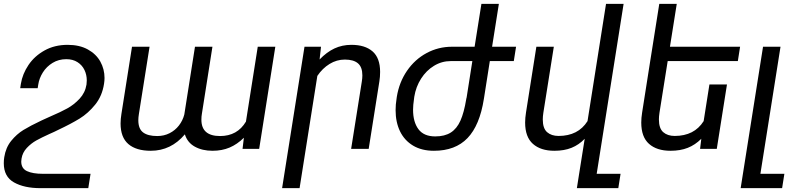

<svg xmlns="http://www.w3.org/2000/svg" viewBox="-44 -770 4123 993"><path d="M65.9 65.4Q65.9 101.1 95.5 115Q125 128.9 177.2 128.9H424.3L412.6 203.1H165.5Q81.1 203.1 28.3 173.3Q-24.4 143.6 -24.4 74.2Q-24.4 57.1 -22 43Q-14.2 -6.8 13.9 -41.5Q42 -76.2 77.4 -97.9Q112.8 -119.6 169.9 -146.5L183.6 -152.8L218.3 -168.5Q268.6 -189.9 303.7 -209.2Q338.9 -228.5 367.7 -259.5Q396.5 -290.5 403.3 -332.5Q404.8 -343.8 404.8 -354Q404.8 -383.3 392.8 -408.2Q380.9 -433.1 356.9 -448.5Q333 -463.9 298.8 -463.9Q259.3 -463.9 228 -444.8Q196.8 -425.8 177.7 -395.5Q158.7 -365.2 153.8 -332.5L150.9 -314H60.5L64 -336.9Q72.3 -387.7 103.3 -433.8Q134.3 -480 186.3 -509Q238.3 -538.1 305.7 -538.1Q367.2 -538.1 410.4 -514.2Q453.6 -490.2 475.1 -451.2Q496.6 -412.1 496.6 -366.7Q496.6 -353 494.1 -336.9Q484.4 -273.4 448.2 -228.8Q412.1 -184.1 367.7 -156.7Q323.2 -129.4 255.9 -97.7L235.8 -87.9L210.9 -76.7Q170.9 -58.6 144 -43.7Q117.2 -28.8 94.7 -4.9Q72.3 19 67.4 50.3Q65.9 58.6 65.9 65.4Z M1228 -141.1 1289.1 -528.3H1379.9L1296.4 0H1210.4L1217.3 -57.6Q1182.6 -23.4 1143.3 -6.8Q1104 9.8 1055.2 9.8Q1002 9.8 963.6 -11.5Q925.3 -32.7 912.1 -75.2Q840.3 9.8 735.8 9.8Q660.2 9.8 619.9 -24.9Q579.6 -59.6 579.6 -131.3Q579.6 -154.3 584 -181.2L638.7 -528.3H729.5L674.3 -180.2Q671.4 -162.6 671.4 -148.4Q671.4 -103.5 696.3 -85Q721.2 -66.4 769 -66.4Q804.2 -66.4 833 -81.1Q861.8 -95.7 881.3 -120.8Q900.9 -146 909.2 -177.7L964.4 -528.3H1054.7L1000 -180.7Q997.6 -167.5 997.6 -150.9Q997.6 -66.4 1094.2 -66.4Q1183.6 -66.4 1228 -141.1Z M1597.2 -377.4 1505.4 203.1H1415L1530.8 -528.3H1616.2L1608.9 -462.4Q1645.5 -500.5 1685.5 -519.3Q1725.6 -538.1 1773.4 -538.1Q1843.8 -538.1 1882.8 -504.2Q1921.9 -470.2 1921.9 -397.9Q1921.9 -372.6 1918 -348.6L1862.8 0H1772L1827.1 -347.2Q1830.1 -364.7 1830.1 -379.9Q1830.1 -422.9 1807.4 -442.4Q1784.7 -461.9 1739.7 -461.9Q1697.3 -461.9 1660.4 -439.2Q1623.5 -416.5 1597.2 -377.4Z M2489.3 -454.1 2459.5 -264.2 2458.5 -258.3Q2437 -121.6 2374 -55.9Q2311 9.8 2200.2 9.8Q2137.2 9.8 2092.5 -16.8Q2047.9 -43.5 2024.9 -90.8Q2002 -138.2 2002 -200.2Q2002 -229.5 2006.8 -258.3L2008.3 -269.5Q2020.5 -344.7 2061 -403.8Q2101.6 -462.9 2162.4 -495.6Q2223.1 -528.3 2293.9 -528.3H2410.6L2445.8 -750H2536.1L2501 -528.3H2625L2613.3 -454.1ZM2398.9 -454.1H2287.1Q2240.7 -454.1 2200.7 -429.7Q2160.6 -405.3 2133.8 -363.3Q2106.9 -321.3 2098.6 -269.5L2097.2 -258.3Q2092.3 -225.6 2092.3 -202.6Q2092.3 -139.2 2120.1 -101.8Q2147.9 -64.5 2207 -64.5Q2255.9 -64.5 2287.4 -84.5Q2318.8 -104.5 2337.4 -146.2Q2356 -188 2367.2 -256.8L2368.7 -264.2H2369.1Z M3042 128.9H3165.5L3153.8 203.1H2939.5L2951.2 128.9L2980 -52.2Q2950.2 -21 2912.1 -5.6Q2874 9.8 2823.2 9.8Q2752.4 9.8 2712.2 -25.9Q2671.9 -61.5 2671.9 -136.2Q2671.9 -159.7 2676.3 -187.5L2730 -528.3H2820.3L2766.1 -186.5Q2763.2 -167.5 2763.2 -152.3Q2763.2 -106 2785.6 -86.4Q2808.1 -66.9 2844.7 -66.9Q2946.3 -66.9 2994.6 -143.6L3090.3 -750H3181.2Z M3366.7 -186.5Q3363.8 -167.5 3363.8 -152.3Q3363.8 -106 3386.2 -86.4Q3408.7 -66.9 3445.3 -66.9Q3546.9 -66.9 3595.2 -143.6L3625 -333H3715.8L3663.1 0H3576.7L3583 -52.2Q3551.3 -20.5 3512.9 -5.4Q3474.6 9.8 3423.8 9.8Q3353 9.8 3312.7 -25.9Q3272.5 -61.5 3272.5 -136.2Q3272.5 -159.7 3276.9 -187.5L3318.8 -454.1L3330.6 -528.3L3365.7 -750H3456.1L3420.9 -528.3H3783.7L3772 -454.1H3409.2Z M4012.7 128.9 4001 203.1H3786.6L3798.3 128.9L3902.3 -528.3H3992.7L3888.7 128.9Z"/></svg>

Font: Mardoto
Style: Italic
Weight: 400
Italic angle: -12°
Designer: Christian Robertson, Vahan Hovhannisyan
Foundry: Google
Version: Version 1.000